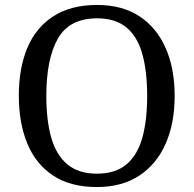

<svg xmlns="http://www.w3.org/2000/svg" viewBox="-20 -745 782 775"><path d="M371 10Q265 10 195 -36Q125 -82 90.5 -165Q56 -248 56 -359Q56 -470 90.5 -552Q125 -634 195.5 -679.5Q266 -725 372 -725Q473 -725 542.5 -679.5Q612 -634 648.5 -551.5Q685 -469 685 -358Q685 -247 648.5 -164.5Q612 -82 542 -36Q472 10 371 10ZM371 -44Q446 -44 490.5 -81.5Q535 -119 554.5 -189Q574 -259 574 -358Q574 -457 554.5 -527Q535 -597 490.5 -634Q446 -671 372 -671Q260 -671 213.5 -589Q167 -507 167 -358Q167 -259 187 -189Q207 -119 252 -81.5Q297 -44 371 -44Z"/></svg>

Font: Noto Serif Myanmar
Style: Regular
Weight: 400
Designer: Ben Mitchell and the Monotype Design Team
Foundry: Monotype Imaging Inc.
Version: Version 2.106